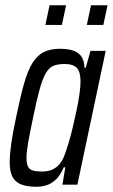

<svg xmlns="http://www.w3.org/2000/svg" viewBox="-20 -704 430 732"><path d="M119 8Q84 8 61.5 -0.5Q39 -9 28 -29Q17 -49 17 -85Q17 -115 23 -157Q29 -199 41 -255Q57 -333 71.5 -384.5Q86 -436 104.5 -465Q123 -494 148 -506Q173 -518 209 -518Q236 -518 256.5 -512Q277 -506 289 -490.5Q301 -475 302 -446H307L325 -510H383L275 0H218L229 -66H223Q210 -35 192.5 -19Q175 -3 156.5 2.5Q138 8 119 8ZM141 -50Q162 -50 178.5 -57Q195 -64 207.5 -79Q220 -94 228 -118Q234 -134 242 -160.5Q250 -187 257.5 -219Q265 -251 272 -284Q279 -317 283 -345.5Q287 -374 287 -393Q287 -430 273 -445Q259 -460 226 -460Q201 -460 184.5 -453.5Q168 -447 155.5 -426.5Q143 -406 131.5 -365Q120 -324 106 -255Q94 -198 87.5 -161.5Q81 -125 81 -103Q81 -80 87 -68.5Q93 -57 106.5 -53.5Q120 -50 141 -50ZM311 -609 327 -684H390L374 -609ZM153 -609 169 -684H232L216 -609Z"/></svg>

Font: Saira ExtraCondensed
Style: Italic
Weight: 400
Width: 2
Italic angle: -12°
Designer: Hector Gatti with collaboration of the Omnibus-Type team
Foundry: Omnibus-Type
Version: Version 1.101